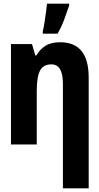

<svg xmlns="http://www.w3.org/2000/svg" viewBox="-20 -790 540 1050"><path d="M295 -606Q316 -643 331 -683Q346 -723 358 -759V-770H237Q236 -757 232 -726.5Q228 -696 223 -665Q218 -634 214 -620V-606ZM465 240V-366Q465 -559 309 -559Q259 -559 228.5 -539.5Q198 -520 179 -487H173L155 -549H40V0H181V-292Q181 -370 199 -404Q217 -438 261 -438Q324 -438 324 -333V240Z"/></svg>

Font: Noto Sans Mono UI Condensed ExtraBold
Style: Regular
Weight: 800
Width: 3
Designer: Monotype Design team
Foundry: Monotype Imaging Inc.
Version: 1.000